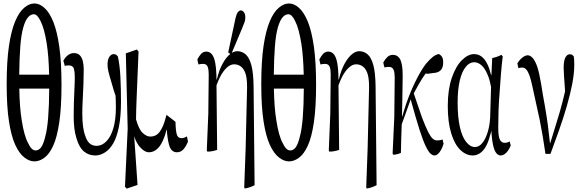

<svg xmlns="http://www.w3.org/2000/svg" viewBox="-20 -845 3396 1122"><path d="M144 -9.3Q164.1 34.2 188 34.2Q205.1 34.2 218.8 18.1Q233.9 -1 245.1 -49.3Q266.6 -128.4 267.6 -327.1H92.8Q94.7 -215.8 106.9 -142.6Q121.1 -50.8 144 -9.3ZM238.8 77.1Q210.4 98.1 181.2 98.1Q151.9 98.1 123 75.7Q92.8 52.7 69.3 2Q45.9 -48.8 32.5 -135Q19 -221.2 19 -353Q19 -484.9 32.2 -575.7Q45.4 -665 68.6 -720.2Q91.8 -775.4 122.1 -800.3Q150.9 -824.7 181.2 -824.7Q211.4 -824.7 239.7 -798.8Q269 -772.9 291.5 -717.3Q314 -661.1 326.7 -570.8Q339.4 -480.5 339.4 -349.1Q339.4 -217.8 326.4 -130.1Q313.5 -42.5 290.5 7.3Q268.1 56.2 238.8 77.1ZM217.3 -721.2Q198.2 -761.7 177.7 -761.7Q159.2 -761.7 144.5 -744.6Q128.4 -727.5 116.2 -685.3Q104 -643.1 98.6 -573Q93.3 -502.9 92.3 -408.7H267.1Q264.6 -516.1 253.4 -588.4Q239.3 -678.7 217.3 -721.2Z M350.1 -489.3Q360.4 -509.8 376.5 -522.2Q392.6 -534.7 412.1 -534.7Q435.1 -534.7 447.3 -521Q459.5 -507.3 464.4 -486.1Q469.2 -464.8 469.2 -441.4Q469.2 -362.3 463.4 -262.2Q460.9 -220.2 460.9 -181.2Q460.9 -93.8 479 -49.3Q496.6 7.3 544.4 7.3Q576.2 7.3 602.3 -19.8Q628.4 -46.9 642.8 -96.9Q657.2 -147 657.2 -217.8Q657.2 -239.3 656.5 -256.8Q655.8 -274.4 655.3 -285.2Q643.1 -320.3 630.9 -365.2Q618.2 -406.7 613.3 -428.2Q608.4 -449.7 608.4 -467.8Q608.4 -497.1 619.1 -512.9Q629.9 -528.8 644 -528.8Q652.3 -528.8 658.2 -525.1Q664.1 -521.5 668.9 -514.6Q680.2 -463.4 683.6 -395Q687 -326.7 687 -251Q687 -164.1 674.8 -103.5Q662.6 -43 641.4 -6.6Q620.1 29.8 592.3 46.4Q564.9 63.5 537.1 63.5Q499 63.5 471.7 41Q441.4 15.6 426.3 -39.1Q410.6 -87.9 410.6 -165Q410.6 -241.2 415 -326.2Q417 -363.8 417 -394.3Q417 -424.8 412.1 -442.4Q406.2 -462.9 382.3 -462.9Q367.7 -462.9 358.4 -460Q354 -480 350.1 -489.3Z M1005.4 -133.3Q1006.8 -76.7 1013.9 -57.1Q1021 -37.6 1040.5 -37.6Q1053.7 -37.6 1066.4 -44.9L1072.3 -47.9L1073.7 -41.5L1078.1 -20L1078.6 -18.6Q1068.4 8.8 1052.7 26.9Q1037.1 44.9 1013.7 44.9Q979.5 44.9 967.8 1Q958 -34.2 954.6 -89.8Q932.6 -6.8 900.9 23.4Q877.9 44.9 851.1 44.9Q824.2 44.9 796.4 12.7Q776.4 -10.3 764.2 -48.8L783.7 235.8L719.7 257.3L717.8 254.4L711.4 247.1L710.4 245.6L726.1 -92.3L715.3 -533.2L780.3 -555.7L782.2 -552.7L788.6 -545.4L789.6 -543.9L783.2 -387.7L778.3 -269.5Q775.4 -199.2 774.9 -147.5Q792 -87.9 813.5 -68.4Q836.4 -46.9 858.2 -46.9Q879.9 -46.9 896.7 -58.3Q913.6 -69.8 928.7 -101.1Q941.4 -127.4 953.1 -173.8Z M1133.3 -498Q1144.5 -519 1156.2 -531.2Q1168 -543.5 1185.5 -543.5Q1205.6 -543.5 1218.8 -527.1Q1231.9 -510.7 1238.3 -475.1Q1243.2 -447.8 1244.6 -407.2Q1245.1 -387.7 1245.1 -377.4Q1249.5 -386.7 1253.9 -405.8Q1261.2 -432.1 1271.5 -454.1Q1292 -498.5 1317.1 -522.2Q1342.3 -545.9 1365.7 -545.9Q1394.5 -545.9 1415.8 -527.1Q1437 -508.3 1449 -463.9Q1460.9 -419.4 1461.9 -340.8Q1464.8 -46.9 1467.8 237.3Q1439.5 252 1411.6 256.3Q1409.2 257.8 1407.2 249Q1411.6 140.1 1415.5 21.5Q1419.9 -149.4 1423.8 -330.1Q1423.8 -330.1 1423.8 -338.4Q1423.8 -381.3 1416.5 -409.2Q1407.7 -439.9 1389.9 -454.6Q1372.1 -469.2 1348.1 -469.2Q1326.7 -469.2 1305.9 -450.2Q1285.2 -431.2 1268.6 -400.4Q1255.4 -375.5 1245.1 -346.2Q1247.1 -152.8 1249 30.8Q1220.7 41 1192.9 41Q1190.4 42 1188.5 33.2Q1192.9 -69.8 1197.3 -182.6Q1198.7 -291 1199.7 -409.2Q1199.7 -437.5 1194.3 -453.1Q1188 -471.7 1166.5 -471.7Q1153.3 -471.7 1140.1 -468.3Q1136.7 -478 1133.3 -498ZM1413.6 -744.1Q1413.6 -729.5 1409.9 -717.8Q1406.2 -706.1 1396.5 -683.6Q1396.5 -683.6 1330.6 -526.4L1313.5 -538.6L1356.4 -739.3Q1362.8 -765.6 1370.8 -774.9Q1378.9 -784.2 1386.7 -784.2Q1397.5 -784.2 1405.5 -773.4Q1413.6 -762.7 1413.6 -744.1Z M1631.8 -9.3Q1651.9 34.2 1675.8 34.2Q1692.9 34.2 1706.5 18.1Q1721.7 -1 1732.9 -49.3Q1754.4 -128.4 1755.4 -327.1H1580.6Q1582.5 -215.8 1594.7 -142.6Q1608.9 -50.8 1631.8 -9.3ZM1726.6 77.1Q1698.2 98.1 1668.9 98.1Q1639.6 98.1 1610.8 75.7Q1580.6 52.7 1557.1 2Q1533.7 -48.8 1520.3 -135Q1506.8 -221.2 1506.8 -353Q1506.8 -484.9 1520 -575.7Q1533.2 -665 1556.4 -720.2Q1579.6 -775.4 1609.9 -800.3Q1638.7 -824.7 1668.9 -824.7Q1699.2 -824.7 1727.5 -798.8Q1756.8 -772.9 1779.3 -717.3Q1801.8 -661.1 1814.5 -570.8Q1827.1 -480.5 1827.1 -349.1Q1827.1 -217.8 1814.2 -130.1Q1801.3 -42.5 1778.3 7.3Q1755.9 56.2 1726.6 77.1ZM1705.1 -721.2Q1686 -761.7 1665.5 -761.7Q1647 -761.7 1632.3 -744.6Q1616.2 -727.5 1604 -685.3Q1591.8 -643.1 1586.4 -573Q1581.1 -502.9 1580.1 -408.7H1754.9Q1752.4 -516.1 1741.2 -588.4Q1727.1 -678.7 1705.1 -721.2Z M1846.2 -498Q1857.4 -519 1869.1 -531.2Q1880.9 -543.5 1898.4 -543.5Q1918.5 -543.5 1931.6 -527.1Q1944.8 -510.7 1951.2 -475.1Q1956.1 -447.8 1957.5 -407.2Q1958 -387.7 1958 -377.4Q1962.4 -386.7 1966.8 -405.8Q1974.1 -432.1 1984.4 -454.1Q2004.9 -498.5 2030 -522.2Q2055.2 -545.9 2078.6 -545.9Q2107.4 -545.9 2128.7 -527.1Q2149.9 -508.3 2161.9 -463.9Q2173.8 -419.4 2174.8 -340.8Q2177.7 -46.9 2180.7 237.3Q2152.3 252 2124.5 256.3Q2122.1 257.8 2120.1 249Q2124.5 140.1 2128.4 21.5Q2132.8 -149.4 2136.7 -330.1Q2136.7 -330.1 2136.7 -338.4Q2136.7 -381.3 2129.4 -409.2Q2120.6 -439.9 2102.8 -454.6Q2085 -469.2 2061 -469.2Q2039.6 -469.2 2018.8 -450.2Q1998 -431.2 1981.4 -400.4Q1968.3 -375.5 1958 -346.2Q1960 -152.8 1961.9 30.8Q1933.6 41 1905.8 41Q1903.3 42 1901.4 33.2Q1905.8 -69.8 1910.2 -182.6Q1911.6 -291 1912.6 -409.2Q1912.6 -437.5 1907.2 -453.1Q1900.9 -471.7 1879.4 -471.7Q1866.2 -471.7 1853 -468.3Q1849.6 -478 1846.2 -498Z M2219.7 -479.5Q2231 -500 2244.1 -512.2Q2257.3 -524.4 2275.4 -524.4Q2308.6 -524.4 2321.8 -490.7Q2333 -461.4 2333 -407.7Q2333 -407.7 2333 -399.4Q2333 -387.7 2333 -385.3Q2332 -339.4 2331.5 -287.4Q2331.1 -235.4 2329.1 -161.6Q2334.5 -172.9 2339.4 -193.8Q2351.6 -234.9 2366.7 -274.4Q2391.1 -337.9 2418 -389.2Q2444.8 -440.4 2469.2 -472.2Q2492.2 -499 2509.3 -512.5Q2526.4 -525.9 2544.4 -529.3Q2554.7 -524.9 2562.3 -513.9Q2569.8 -502.9 2569.8 -480Q2569.8 -449.2 2555.4 -434.6Q2541 -419.9 2513.2 -418.5Q2481.9 -414.1 2481.9 -414.1Q2474.1 -414.1 2466.8 -415Q2443.8 -382.3 2428 -354.2Q2412.1 -326.2 2397.9 -299.3Q2426.8 -212.4 2446.3 -157.7Q2467.3 -103 2481.9 -74.2Q2496.6 -45.4 2508.5 -34.9Q2520.5 -24.4 2533 -24.4Q2545.4 -24.4 2554.2 -26.4Q2563 -28.3 2566.9 -29.8Q2569.3 -12.7 2572.3 -5.9Q2566.4 15.1 2557.6 30.8Q2539.1 63.5 2518.6 63.5Q2508.3 63.5 2495.8 52.7Q2483.4 42 2467.3 8.3Q2451.2 -25.4 2430.9 -88.9Q2410.6 -152.3 2379.9 -264.2Q2367.2 -227.1 2353.3 -189.5Q2339.4 -151.9 2327.6 -118.7Q2326.7 -85.4 2324.7 -34.9Q2322.8 15.6 2322.8 48.3Q2300.8 58.6 2278.8 59.1Q2276.4 60.1 2274.4 51.3Q2279.3 -50.8 2284.2 -162.6Q2285.6 -272.5 2286.6 -391.6Q2286.6 -419.9 2280.8 -435.5Q2273.9 -454.1 2252.9 -454.1Q2239.3 -454.1 2227.1 -450.7Q2223.6 -460.4 2219.7 -479.5Z M2964.8 3.9Q2955.6 29.3 2939.5 46.4Q2923.3 63.5 2905.3 63.5Q2892.1 63.5 2880.1 49.6Q2868.2 35.6 2860.4 -2Q2856 -22.9 2853.5 -53.2Q2852.5 -62.5 2851.1 -81.5Q2847.7 -63 2843.8 -53.7Q2837.4 -28.8 2829.6 -10.3Q2814 27.3 2791.5 45.4Q2769 63.5 2742.7 63.5Q2704.1 63.5 2670.7 31.7Q2637.2 0 2616.9 -65.4Q2596.7 -130.9 2596.7 -225.8Q2596.7 -320.8 2619.9 -389.2Q2643.1 -457.5 2679 -493.2Q2714.8 -528.8 2750.5 -528.8Q2775.4 -528.8 2795.2 -513.7Q2814.9 -498.5 2830.1 -465.8Q2837.4 -450.7 2843.3 -430.2Q2847.2 -412.1 2851.6 -403.8Q2854 -449.7 2856.4 -505.9Q2883.8 -510.7 2910.6 -524.9Q2914.1 -516.1 2918 -517.1Q2911.1 -461.4 2906.7 -402.8Q2902.3 -340.3 2898.4 -288.1Q2891.6 -199.7 2891.6 -100.1Q2891.6 -50.8 2899.9 -31.7Q2909.2 -10.3 2929.7 -10.3Q2943.8 -10.3 2959 -18.6Q2961.9 -2.4 2964.8 3.9ZM2845.2 -185.1Q2847.2 -255.9 2849.6 -336.9Q2842.3 -377 2831.1 -404.3Q2814.9 -444.8 2794.2 -463.1Q2773.4 -481.4 2751 -481.4Q2723.6 -481.4 2701.7 -454.1Q2679.2 -426.8 2666.7 -374Q2654.3 -321.3 2654.3 -246.6Q2654.3 -161.1 2667.2 -103.5Q2680.2 -45.9 2704.1 -15.6Q2727.5 14.2 2755.9 14.2Q2779.8 14.2 2799.6 -10.5Q2819.3 -35.2 2832 -79.6Q2844.7 -124 2845.2 -185.1Z M3003.4 -475.1Q3022 -504.4 3043.9 -516.1Q3054.7 -522 3063 -522Q3078.6 -522 3093 -506.1Q3107.4 -490.2 3120.1 -453.6Q3131.8 -417 3142.1 -355Q3153.3 -283.2 3165 -221.2Q3175.8 -158.2 3181.9 -110.8Q3188 -63.5 3194.3 -5.4Q3212.9 -66.9 3225.6 -106.4Q3238.3 -146 3252.4 -195.1Q3266.6 -244.1 3282.2 -311.5Q3278.8 -355 3275.4 -410.2Q3273.9 -434.1 3273.9 -451.2Q3273.9 -490.7 3284.7 -510.3Q3294.4 -527.8 3309.1 -527.8Q3319.3 -527.8 3324 -524.4Q3328.6 -521 3333 -515.6Q3334.5 -506.3 3335.2 -496.1Q3335.9 -485.8 3335.9 -465.3Q3335.9 -416.5 3323.7 -353Q3300.8 -235.8 3245.1 -78.6Q3220.2 -7.8 3196.8 54.2Q3196.8 54.2 3167.5 54.2Q3152.8 -50.3 3133.8 -145Q3112.8 -239.3 3090.3 -343.8Q3082 -381.8 3074.2 -403.8Q3057.6 -450.2 3032.7 -450.2Q3020 -450.2 3009.8 -446.8Q3006.8 -456.1 3003.4 -475.1Z"/></svg>

Font: Scarab Serif
Style: Light
Weight: 300
Designer: John Roberts
Foundry: Scarab
Version: 1.0